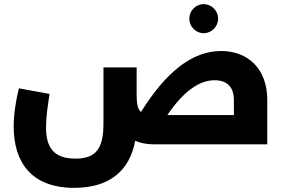

<svg xmlns="http://www.w3.org/2000/svg" viewBox="-20 -696 1365 926"><path d="M962 -536C1001 -536 1032 -568 1032 -606C1032 -644 1001 -676 962 -676C924 -676 893 -644 893 -606C893 -568 924 -536 962 -536ZM1047 -450C904 -450 778 -345 660 -156C644 -169 639 -195 639 -238V-371H479V-100C479 22 442 69 344 69C238 69 202 14 202 -82C202 -129 210 -186 219 -243L71 -270C56 -208 46 -144 46 -86C46 83 128 210 338 210C505 210 605 130 632 -17C657 -6 687 0 720 0H1269V-214C1269 -365 1175 -450 1047 -450ZM787 -141C866 -257 942 -309 1015 -309C1076 -309 1108 -275 1108 -214V-141Z"/></svg>

Font: UULA Sans
Style: Bold
Weight: 700
Designer: Mohamed Gaber, Laura Garcia Mut
Foundry: Kief Type Foundry
Version: Version 3.006;hotconv 1.0.109;makeotfexe 2.5.65596